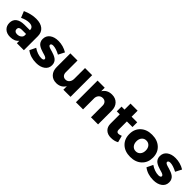

<svg xmlns="http://www.w3.org/2000/svg" viewBox="326 -2024 3391 3391"><g transform="rotate(45 2021.0 -328.5)"><path d="M312 -547.9Q423.8 -547.9 486.1 -496.3Q548.3 -444.8 548.8 -352.1V0H374V-61Q320.3 7.8 210.9 7.8Q125 7.8 75.4 -38.8Q25.9 -85.4 25.9 -161.1Q25.9 -238.8 79.3 -281.2Q132.8 -323.7 232.9 -325.2H374V-331.1Q374 -369.6 347.7 -390.9Q321.3 -412.1 271 -412.1Q198.7 -412.1 108.9 -369.1L60.1 -488.8Q191.9 -547.9 312 -547.9ZM266.1 -112.8Q305.7 -112.8 335.7 -132.6Q365.7 -152.3 374 -183.1V-230H268.1Q192.9 -230 192.9 -173.8Q192.9 -146 212.4 -129.4Q231.9 -112.8 266.1 -112.8Z M1029.8 -370.1Q925.8 -424.8 857.4 -424.8Q834 -424.8 820.3 -416.3Q806.6 -407.7 806.6 -391.1Q806.6 -377 822.3 -366.5Q837.9 -356 862.8 -348.1Q887.7 -340.3 918 -332Q948.2 -323.7 978.5 -311Q1008.8 -298.3 1033.7 -280.8Q1058.6 -263.2 1074 -233.6Q1089.4 -204.1 1089.4 -166Q1089.4 -85 1025.6 -38.6Q961.9 7.8 860.4 7.8Q716.3 7.8 616.7 -68.8L672.4 -184.1Q718.8 -151.9 769 -134.5Q819.3 -117.2 864.7 -117.2Q890.6 -117.2 906 -125.5Q921.4 -133.8 921.4 -149.9Q921.4 -164.6 906 -175.5Q890.6 -186.5 866 -194.3Q841.3 -202.1 811.8 -210.2Q782.2 -218.3 752.4 -231Q722.7 -243.7 698 -260.7Q673.3 -277.8 658 -306.9Q642.6 -335.9 642.6 -374Q642.6 -456.5 704.6 -502.7Q766.6 -548.8 864.7 -548.8Q985.4 -548.8 1089.4 -485.8Z M1535.2 -541H1713.4V0H1535.2V-87.9Q1479.5 6.3 1362.3 7.8Q1274.4 7.8 1221.7 -48.6Q1168.9 -105 1168.9 -199.2V-541H1347.2V-250Q1347.2 -204.6 1370.6 -178.2Q1394 -151.9 1434.1 -151.9Q1480.5 -152.3 1507.8 -186.3Q1535.2 -220.2 1535.2 -273.9Z M2205.6 -547.9Q2294.4 -547.9 2348.1 -491.7Q2401.9 -435.5 2401.9 -340.8V0H2224.6V-290Q2224.6 -335.9 2199.7 -362.5Q2174.8 -389.2 2132.8 -389.2Q2088.4 -388.7 2060.3 -360.6Q2032.2 -332.5 2026.9 -286.1V0H1848.6V-541H2026.9V-453.1Q2085 -547.9 2205.6 -547.9Z M2840.8 -153.8 2874.5 -27.8Q2814 7.8 2728.5 7.8Q2647.9 8.8 2597.7 -37.1Q2547.4 -83 2547.4 -165V-397H2472.7V-515.1H2547.4V-665H2724.6V-515.1H2864.7V-397H2724.6V-192.9Q2724.6 -163.6 2737.3 -149.4Q2750 -135.3 2773.4 -136.2Q2800.3 -136.2 2840.8 -153.8Z M3207 -546.9Q3340.8 -546.9 3422.1 -471.2Q3503.4 -395.5 3503.4 -271Q3503.4 -146 3422.1 -70.1Q3340.8 5.9 3207 5.9Q3073.2 5.9 2992.7 -69.8Q2912.1 -145.5 2912.1 -271Q2912.1 -395.5 2992.9 -471.2Q3073.7 -546.9 3207 -546.9ZM3207 -402.8Q3155.3 -402.8 3123.3 -366Q3091.3 -329.1 3091.3 -269Q3091.3 -208.5 3123.3 -171.1Q3155.3 -133.8 3207 -133.8Q3259.3 -133.8 3291.7 -171.1Q3324.2 -208.5 3324.2 -269Q3324.2 -329.1 3291.7 -366Q3259.3 -402.8 3207 -402.8Z M3955.1 -370.1Q3851.1 -424.8 3782.7 -424.8Q3759.3 -424.8 3745.6 -416.3Q3731.9 -407.7 3731.9 -391.1Q3731.9 -377 3747.6 -366.5Q3763.2 -356 3788.1 -348.1Q3813 -340.3 3843.3 -332Q3873.5 -323.7 3903.8 -311Q3934.1 -298.3 3959 -280.8Q3983.9 -263.2 3999.3 -233.6Q4014.6 -204.1 4014.6 -166Q4014.6 -85 3950.9 -38.6Q3887.2 7.8 3785.6 7.8Q3641.6 7.8 3542 -68.8L3597.7 -184.1Q3644 -151.9 3694.3 -134.5Q3744.6 -117.2 3790 -117.2Q3815.9 -117.2 3831.3 -125.5Q3846.7 -133.8 3846.7 -149.9Q3846.7 -164.6 3831.3 -175.5Q3815.9 -186.5 3791.3 -194.3Q3766.6 -202.1 3737.1 -210.2Q3707.5 -218.3 3677.7 -231Q3647.9 -243.7 3623.3 -260.7Q3598.6 -277.8 3583.3 -306.9Q3567.9 -335.9 3567.9 -374Q3567.9 -456.5 3629.9 -502.7Q3691.9 -548.8 3790 -548.8Q3910.6 -548.8 4014.6 -485.8Z"/></g></svg>

Font: Montserrat-Arabic
Style: Bold
Weight: 700
Designer: Mohamed Gaber
Foundry: Kief Type Foundry
Version: Version 5.008;PS 005.008;hotconv 1.0.88;makeotf.lib2.5.64775